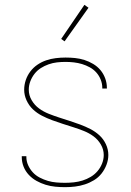

<svg xmlns="http://www.w3.org/2000/svg" viewBox="-20 -766 540 794"><path d="M249 8Q229 8 208.5 6Q188 4 168.5 -2Q149 -8 131 -18Q113 -28 99 -43Q85 -58 77.5 -77Q70 -96 70 -117V-120H89V-117Q89 -99 96.5 -82.5Q104 -66 116 -53Q128 -40 144.5 -31.5Q161 -23 178 -18Q195 -13 213 -11.5Q231 -10 249 -10Q267 -10 285.5 -12Q304 -14 321.5 -19.5Q339 -25 355 -34.5Q371 -44 383 -58Q395 -72 402 -89.5Q409 -107 409 -125Q409 -148 397 -168.5Q385 -189 366.5 -202.5Q348 -216 326.5 -224.5Q305 -233 283 -240Q261 -247 239 -254Q217 -261 195.5 -269Q174 -277 153.5 -287.5Q133 -298 116.5 -313.5Q100 -329 90 -350.5Q80 -372 80 -395Q80 -415 86.5 -434.5Q93 -454 105.5 -470.5Q118 -487 135 -498.5Q152 -510 171 -516.5Q190 -523 210.5 -525.5Q231 -528 251 -528Q271 -528 290.5 -526Q310 -524 329 -518Q348 -512 365.5 -501.5Q383 -491 395.5 -476Q408 -461 415 -442Q422 -423 422 -403V-400H403V-403Q403 -420 396.5 -436.5Q390 -453 378.5 -466Q367 -479 351.5 -487.5Q336 -496 319.5 -501Q303 -506 285.5 -508Q268 -510 251 -510Q233 -510 215.5 -508Q198 -506 181 -500Q164 -494 149 -484.5Q134 -475 123 -461Q112 -447 105.5 -430Q99 -413 99 -395Q99 -372 111 -351.5Q123 -331 141.5 -317.5Q160 -304 181.5 -295.5Q203 -287 224.5 -280Q246 -273 268 -266Q290 -259 311.5 -251Q333 -243 353.5 -232.5Q374 -222 391 -206.5Q408 -191 418 -169.5Q428 -148 428 -125Q428 -105 420.5 -85Q413 -65 400 -48.5Q387 -32 369 -21Q351 -10 331 -3.5Q311 3 290.5 5.5Q270 8 249 8ZM247 -595 233 -605 329 -746 346 -734Z"/></svg>

Font: Iosevka Thin
Style: Regular
Weight: 100
Monospace: yes
Designer: Belleve Invis
Foundry: Belleve Invis
Version: Version 32.5.0; ttfautohint (v1.8.4)